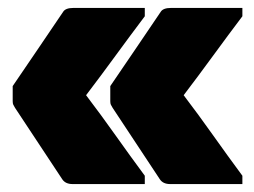

<svg xmlns="http://www.w3.org/2000/svg" viewBox="-20 -542 640 484"><path d="M345 -99V-78H163Q145 -78 137 -90Q107 -135 77.5 -180Q48 -225 18 -270Q15 -275 13.5 -278Q12 -281 12 -287V-325Q44 -372 76 -419Q108 -466 139 -512Q145 -522 165 -522H345V-501Q308 -452 271.5 -402Q235 -352 197 -302Q235 -252 271.5 -200.5Q308 -149 345 -99ZM591 -99V-78H409Q391 -78 383 -90Q353 -135 323.5 -180Q294 -225 264 -270Q261 -275 259.5 -278Q258 -281 258 -287V-325Q290 -372 322 -419Q354 -466 385 -512Q391 -522 411 -522H591V-501Q554 -452 517.5 -402Q481 -352 443 -302Q481 -252 517.5 -200.5Q554 -149 591 -99Z"/></svg>

Font: Recursive Sn Lnr St XBk
Style: Regular
Weight: 1000
Version: Version 1.079;hotconv 1.0.112;makeotfexe 2.5.65598; ttfautoh